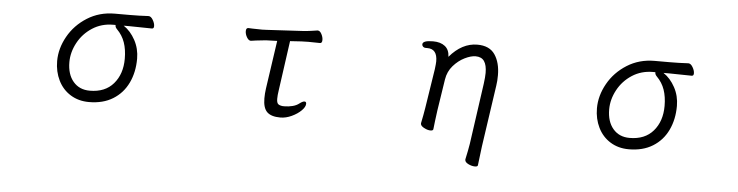

<svg xmlns="http://www.w3.org/2000/svg" viewBox="-43 -682 4087 1063"><g transform="rotate(5 2000.0 -150.0)"><path d="M781 -432Q781 -418 770 -418Q682 -420 644 -420H613Q652 -394 677.5 -347Q703 -300 703 -244Q703 -169 674.5 -109.5Q646 -50 591 -16Q536 18 458 18Q400 18 355.5 -9.5Q311 -37 287 -85.5Q263 -134 263 -193Q263 -263 300.5 -330Q338 -397 405.5 -439.5Q473 -482 558 -482H640Q694 -482 745 -485H746Q759 -485 770 -466.5Q781 -448 781 -432ZM331 -193Q331 -125 365 -85Q399 -45 457 -45Q542 -45 588.5 -99Q635 -153 635 -238Q635 -289 621.5 -328Q608 -367 578 -397Q568 -407 568 -417V-420H554Q490 -420 439 -387Q388 -354 359.5 -301Q331 -248 331 -193Z M1620 -76Q1637 -89 1647 -89Q1657 -89 1657 -77Q1657 -60 1636.5 -39.5Q1616 -19 1584 -4Q1552 11 1521 11Q1470 11 1447 -11.5Q1424 -34 1424 -87Q1424 -114 1428 -142L1467 -410L1405 -408Q1403 -408 1350 -402Q1326 -398 1322 -398H1321Q1309 -398 1299 -415Q1289 -432 1289 -449Q1289 -467 1302 -467Q1315 -467 1325 -466L1379 -465L1405 -466L1601 -477Q1623 -478 1650 -482Q1677 -486 1684 -487H1686Q1698 -487 1707 -470Q1716 -453 1716 -437Q1716 -419 1704 -419L1639 -420Q1612 -420 1601 -419L1538 -415L1499 -136Q1495 -111 1495 -91Q1495 -70 1502.5 -62.5Q1510 -55 1529 -53H1540Q1561 -53 1583 -58.5Q1605 -64 1620 -76Z M2618 187Q2600 187 2581 177.5Q2562 168 2562 155V152Q2573 102 2579 65L2627 -274Q2632 -311 2632 -334Q2632 -377 2617 -399Q2602 -421 2569 -421Q2543 -421 2508.5 -404Q2474 -387 2446 -355Q2418 -323 2411 -279L2384 -104Q2383 -97 2376 -43L2371 1Q2370 10 2356 10Q2339 10 2319.5 -0.5Q2300 -11 2300 -23V-26Q2310 -74 2316 -112L2350 -330Q2354 -362 2354 -374Q2354 -443 2299 -443H2289Q2280 -443 2274.5 -448.5Q2269 -454 2269 -461Q2269 -483 2327 -483Q2369 -483 2393.5 -463.5Q2418 -444 2419 -405Q2488 -486 2573 -486Q2641 -486 2671 -441.5Q2701 -397 2701 -327Q2701 -295 2697 -270L2647 73L2634 179Q2633 187 2618 187Z M3781 -432Q3781 -418 3770 -418Q3682 -420 3644 -420H3613Q3652 -394 3677.5 -347Q3703 -300 3703 -244Q3703 -169 3674.5 -109.5Q3646 -50 3591 -16Q3536 18 3458 18Q3400 18 3355.5 -9.5Q3311 -37 3287 -85.5Q3263 -134 3263 -193Q3263 -263 3300.5 -330Q3338 -397 3405.5 -439.5Q3473 -482 3558 -482H3640Q3694 -482 3745 -485H3746Q3759 -485 3770 -466.5Q3781 -448 3781 -432ZM3331 -193Q3331 -125 3365 -85Q3399 -45 3457 -45Q3542 -45 3588.5 -99Q3635 -153 3635 -238Q3635 -289 3621.5 -328Q3608 -367 3578 -397Q3568 -407 3568 -417V-420H3554Q3490 -420 3439 -387Q3388 -354 3359.5 -301Q3331 -248 3331 -193Z"/></g></svg>

Font: Fusion Kai T
Style: Regular
Weight: 400
Designer: Fontworks Inc.
Version: Version 24.134;May 13, 2024